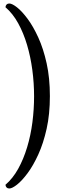

<svg xmlns="http://www.w3.org/2000/svg" viewBox="-20 -805 360 1093"><path d="M33 268Q14 268 11 247Q53 211 83.5 156Q114 101 134.5 33Q155 -35 164.5 -109Q174 -183 174 -257Q174 -332 164 -407Q154 -482 134 -549.5Q114 -617 83.5 -672.5Q53 -728 11 -764Q14 -785 33 -785Q49 -785 77 -763Q105 -741 137 -698Q169 -655 198 -591.5Q227 -528 245.5 -444.5Q264 -361 264 -258Q264 -155 245.5 -72Q227 11 198 74.5Q169 138 137 181Q105 224 77 246Q49 268 33 268Z"/></svg>

Font: Pitagon Serif
Style: Regular
Weight: 400
Designer: Travis Tran
Foundry: Pitagon
Version: Version 1.000;gftools[0.9.26]